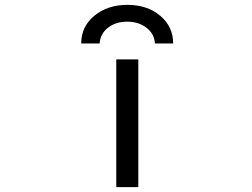

<svg xmlns="http://www.w3.org/2000/svg" viewBox="-20 -769 1040 791"><path d="M459 2V-524.4H549.8V2ZM693.4 -589.8H618.2Q616.2 -628.9 584 -654.3Q551.8 -679.7 503.9 -679.7Q456.1 -679.7 424.3 -654.3Q392.6 -628.9 390.6 -589.8H314.5Q314.5 -659.2 368.7 -704.1Q422.9 -749 504.9 -749Q586.9 -749 640.1 -704.1Q693.4 -659.2 693.4 -589.8Z"/></svg>

Font: GenEi Gothic M Regular
Style: Regular
Weight: 400
Designer: o_tamon (Modified); [Source Han Sans]
Ryoko NISHIZUKA  (kana & ideographs); Paul D. Hunt (Latin, Greek & Cyrillic); Wenl
Version: Version 1.1a;Original Version 1.004